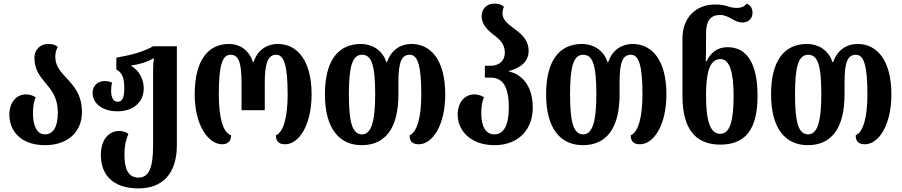

<svg xmlns="http://www.w3.org/2000/svg" viewBox="-20 -793 5006 1066"><path d="M231 13C345 13 435 -51 435 -171C435 -271 386 -320 344 -365C314 -398 287 -429 287 -478C287 -497 292 -518 301 -532C289 -543 274 -549 248 -549C202 -549 171 -516 171 -472C171 -405 203 -368 234 -331C267 -291 301 -250 301 -168C301 -91 277 -47 230 -47C186 -47 163 -92 163 -165C163 -199 167 -227 178 -253C161 -264 142 -269 125 -269C71 -269 32 -225 32 -156C32 -72 89 13 231 13Z M749 253C879 253 962 175 962 12V-536H830C774 -504 703 -486 626 -473V-407C659 -389 670 -360 670 -302C670 -251 659 -228 633 -228C608 -228 597 -254 597 -289C597 -304 598 -321 603 -334C588 -341 573 -343 561 -343C517 -343 494 -311 494 -278C494 -221 545 -175 633 -175C717 -175 778 -223 778 -303C778 -347 757 -400 708 -427V-429C756 -436 798 -449 830 -468H835C831 -448 830 -427 830 -401V14C830 140 806 193 749 193C689 193 671 140 671 66C671 11 682 -25 693 -49C682 -59 662 -66 642 -66C594 -66 540 -30 540 68C540 175 604 253 749 253Z M1213 8C1245 8 1263 -9 1263 -42C1217 -57 1195 -141 1195 -269C1195 -433 1215 -489 1260 -489C1307 -489 1321 -441 1321 -331V-181H1450V-331C1450 -441 1467 -489 1513 -489C1556 -489 1577 -433 1577 -269C1577 -146 1555 -60 1512 -42C1512 -12 1524 8 1563 8C1639 8 1710 -97 1710 -269C1710 -458 1630 -549 1522 -549C1465 -549 1410 -518 1388 -448H1384C1362 -518 1308 -549 1252 -549C1135 -549 1061 -458 1061 -269C1061 -94 1139 8 1213 8Z M1988 13C2118 13 2192 -79 2192 -269V-337C2192 -447 2209 -489 2255 -489C2300 -489 2319 -426 2319 -269C2319 -146 2297 -60 2254 -42C2254 -12 2266 8 2305 8C2381 8 2452 -97 2452 -269C2452 -458 2373 -549 2264 -549C2207 -549 2152 -518 2129 -448H2125C2103 -517 2043 -549 1984 -549C1857 -549 1784 -456 1784 -269C1784 -79 1864 13 1988 13ZM1990 -47C1936 -47 1917 -114 1917 -269C1917 -424 1936 -489 1990 -489C2043 -489 2063 -432 2063 -269C2063 -114 2040 -47 1990 -47Z M2725 13C2868 13 2938 -84 2938 -194C2938 -316 2879 -380 2805 -396V-398C2879 -419 2915 -457 2915 -510C2915 -576 2868 -610 2827 -640C2797 -662 2770 -685 2770 -718C2770 -731 2772 -742 2778 -756C2765 -767 2750 -773 2724 -773C2679 -773 2654 -740 2654 -704C2654 -656 2688 -625 2723 -598C2755 -574 2783 -547 2783 -501C2783 -460 2756 -428 2704 -428H2672V-362H2704C2768 -362 2805 -318 2805 -195C2805 -98 2777 -47 2725 -47C2676 -47 2652 -92 2652 -165C2652 -199 2656 -227 2667 -253C2650 -264 2631 -269 2614 -269C2560 -269 2521 -225 2521 -156C2521 -72 2589 13 2725 13Z M3216 13C3346 13 3420 -79 3420 -269V-337C3420 -447 3437 -489 3483 -489C3528 -489 3547 -426 3547 -269C3547 -146 3525 -60 3482 -42C3482 -12 3494 8 3533 8C3609 8 3680 -97 3680 -269C3680 -458 3601 -549 3492 -549C3435 -549 3380 -518 3357 -448H3353C3331 -517 3271 -549 3212 -549C3085 -549 3012 -456 3012 -269C3012 -79 3092 13 3216 13ZM3218 -47C3164 -47 3145 -114 3145 -269C3145 -424 3164 -489 3218 -489C3271 -489 3291 -432 3291 -269C3291 -114 3268 -47 3218 -47Z M3979 10C4119 10 4186 -75 4186 -261C4186 -443 4125 -531 4020 -531C3959 -531 3925 -498 3902 -452H3898C3900 -482 3900 -523 3900 -555V-607C3900 -680 3926 -710 3979 -710C4002 -710 4027 -698 4045 -687C4062 -677 4081 -668 4103 -668C4132 -668 4158 -688 4158 -721C4158 -750 4144 -765 4126 -773C4113 -757 4095 -749 4072 -749C4054 -749 4036 -752 4017 -759C3998 -765 3980 -768 3949 -768C3854 -768 3769 -706 3769 -577V-261C3769 -75 3843 10 3979 10ZM3979 -50C3921 -50 3900 -127 3900 -262C3900 -389 3919 -465 3980 -465C4032 -465 4053 -389 4053 -261C4053 -119 4032 -50 3979 -50Z M4465 13C4595 13 4669 -79 4669 -269V-337C4669 -447 4686 -489 4732 -489C4777 -489 4796 -426 4796 -269C4796 -146 4774 -60 4731 -42C4731 -12 4743 8 4782 8C4858 8 4929 -97 4929 -269C4929 -458 4850 -549 4741 -549C4684 -549 4629 -518 4606 -448H4602C4580 -517 4520 -549 4461 -549C4334 -549 4261 -456 4261 -269C4261 -79 4341 13 4465 13ZM4467 -47C4413 -47 4394 -114 4394 -269C4394 -424 4413 -489 4467 -489C4520 -489 4540 -432 4540 -269C4540 -114 4517 -47 4467 -47Z"/></svg>

Font: Noto Serif Georgian ExtraCondensed Bold
Style: Regular
Weight: 700
Width: 2
Designer: Monotype Design Team, Akaki Razmadze
Foundry: Google LLC
Version: Version 2.003